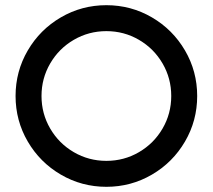

<svg xmlns="http://www.w3.org/2000/svg" viewBox="-20 -720 820 740"><path d="M390 -700Q485 -700 565.5 -653Q646 -606 693 -525.5Q740 -445 740 -350Q740 -255 693 -174.5Q646 -94 565.5 -47Q485 0 390 0Q295 0 214.5 -47Q134 -94 87 -174.5Q40 -255 40 -350Q40 -445 87 -525.5Q134 -606 214.5 -653Q295 -700 390 -700ZM390 -100Q458 -100 515.5 -133.5Q573 -167 606.5 -224.5Q640 -282 640 -350Q640 -418 606.5 -475.5Q573 -533 515.5 -566.5Q458 -600 390 -600Q322 -600 264.5 -566.5Q207 -533 173.5 -475.5Q140 -418 140 -350Q140 -282 173.5 -224.5Q207 -167 264.5 -133.5Q322 -100 390 -100Z"/></svg>

Font: SB Skate blade
Style: Regular
Weight: 400
Designer: Valerio Brotto (Silverblur_type)
Version: Version 1.003